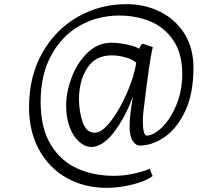

<svg xmlns="http://www.w3.org/2000/svg" viewBox="-20 -721 1074 926"><path d="M913 -396Q913 -267 872 -182.5Q831 -98 771.5 -58.5Q712 -19 655 -19Q634 -19 619.5 -42Q605 -65 605 -113Q605 -161 621 -256Q585 -156 530 -84Q475 -12 419 -12Q390 -13 362 -37Q334 -61 316.5 -106.5Q299 -152 299 -213Q299 -276 325.5 -347Q352 -418 402 -466.5Q452 -515 518 -515Q549 -515 589 -507Q629 -499 652 -486Q656 -498 660.5 -504Q665 -510 672 -509Q685 -504 717 -494Q701 -431 673 -194Q669 -165 669 -134Q669 -103 674 -85Q679 -67 687 -67Q720 -67 761 -106.5Q802 -146 830.5 -214.5Q859 -283 859 -364Q859 -462 816.5 -525.5Q774 -589 705.5 -617.5Q637 -646 555 -646Q452 -646 366 -598Q280 -550 228 -456Q176 -362 176 -230Q176 -104 224.5 -24Q273 56 352.5 91.5Q432 127 530 127Q576 127 624.5 116.5Q673 106 702 93L716 128Q685 152 620.5 168.5Q556 185 495 185Q387 185 301.5 137Q216 89 168 0.5Q120 -88 120 -204Q120 -353 184 -466Q248 -579 355.5 -640Q463 -701 589 -701Q680 -701 754 -663.5Q828 -626 870.5 -557Q913 -488 913 -396ZM361 -242Q361 -184 378.5 -132.5Q396 -81 437 -81Q472 -81 515.5 -138Q559 -195 593.5 -275.5Q628 -356 637 -418Q622 -434 586 -444Q550 -454 519 -454Q440 -454 400.5 -392.5Q361 -331 361 -242Z"/></svg>

Font: Martel Light
Style: Regular
Weight: 300
Designer: Dan Reynolds
Foundry: Dan Reynolds
Version: Version 1.001; ttfautohint (v1.1) -l 5 -r 5 -G 72 -x 0 -D la